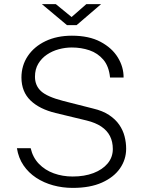

<svg xmlns="http://www.w3.org/2000/svg" viewBox="-20 -906 702 936"><path d="M334.5 10Q285 10 239.2 -2.5Q193.5 -15 156.2 -39.5Q119 -64 94.5 -100Q70 -136 62.5 -183.5H129.5Q140 -138 169.8 -107.2Q199.5 -76.5 242.2 -61Q285 -45.5 334.5 -45.5Q391.5 -45.5 435.5 -62.2Q479.5 -79 504.8 -109.2Q530 -139.5 530 -179.5Q530 -215.5 516 -242.8Q502 -270 473.8 -289Q445.5 -308 402.5 -318.5L251.5 -355Q172.5 -374 128.8 -416.2Q85 -458.5 84.5 -527.5Q84.5 -586.5 115.5 -632.8Q146.5 -679 202 -705.5Q257.5 -732 330.5 -732Q414 -732 470 -702.2Q526 -672.5 554.5 -625.8Q583 -579 582.5 -528H516.5Q511 -583 483.8 -615Q456.5 -647 416.2 -660.8Q376 -674.5 330 -674.5Q298.5 -674.5 266.8 -666Q235 -657.5 208.8 -639.8Q182.5 -622 166.5 -595.2Q150.5 -568.5 150.5 -532Q150.5 -488.5 180.5 -461.2Q210.5 -434 288 -414L433.5 -377Q480.5 -366 511.8 -345.2Q543 -324.5 561.2 -298Q579.5 -271.5 587.2 -241.5Q595 -211.5 595 -181Q595 -128.5 565 -85.2Q535 -42 477.2 -16Q419.5 10 334.5 10ZM306.5 -783.5 184 -886H252L329 -823L401 -886H473L353.5 -783.5Z"/></svg>

Font: Public Sans Thin ExtraLight
Style: Regular
Weight: 250
Version: Version 1.007